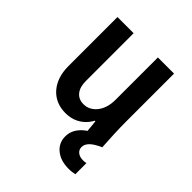

<svg xmlns="http://www.w3.org/2000/svg" viewBox="-204 -671 1008 1008"><g transform="rotate(45 300.0 -167.5)"><path d="M507 -180V-540H387V-225Q387 -195 379.5 -170.5Q372 -146 358 -128Q344 -110 325.5 -100Q307 -90 284 -90Q248 -90 227.5 -115Q207 -140 207 -185V-540H87V-175Q87 -133 98.5 -99Q110 -65 131.5 -40.5Q153 -16 183 -3Q213 10 250 10Q289 10 320 -5Q351 -20 372.5 -47.5Q394 -75 405.5 -115Q417 -155 417 -205L362 -71H392Q394 -54 395.5 -36.5Q397 -19 399 0H514Q511 -48 509 -95Q507 -142 507 -180ZM514 200V117Q509 119 502.5 119.5Q496 120 490 120Q466 120 451 108Q436 96 436 76Q436 55 454.5 36.5Q473 18 514 0L454 -36Q396 -12 366 21.5Q336 55 336 97Q336 145 372.5 175Q409 205 469 205Q482 205 493.5 203.5Q505 202 514 200Z"/></g></svg>

Font: CommitMonoV142 ExtLt
Style: Regular
Weight: 200
Monospace: yes
Designer: Eigil Nikolajsen
Foundry: Eigil Nikolajsen
Version: Version 1.142